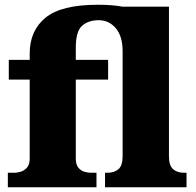

<svg xmlns="http://www.w3.org/2000/svg" viewBox="-20 -788 825 808"><path d="M13 0V-61H42Q51 -61 66 -65Q81 -69 93 -82Q105 -95 105 -121V-453H17V-536H105V-563Q105 -659 171.5 -713.5Q238 -768 391 -768Q423 -768 448.5 -766Q474 -764 495 -760H691V-131Q691 -91 708.5 -76Q726 -61 754 -61H765V0H422V-61H433Q461 -61 478.5 -76Q496 -91 496 -131V-573Q496 -635 467.5 -669Q439 -703 395 -703Q352 -703 325.5 -679.5Q299 -656 299 -588V-536H435V-453H299V-121Q299 -95 310 -82Q321 -69 336 -65Q351 -61 362 -61H386V0Z"/></svg>

Font: Noto Serif Black
Style: Regular
Weight: 900
Designer: Monotype Design Team
Foundry: Monotype Imaging Inc.
Version: Version 2.014; ttfautohint (v1.8.4.7-5d5b)